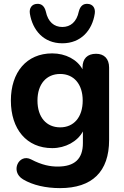

<svg xmlns="http://www.w3.org/2000/svg" viewBox="-20 -775 641 989"><path d="M289 194C455 194 542 109 542 -54V-427C542 -473 516 -498 475 -498C430 -498 405 -473 405 -427V-418C378 -468 318 -500 249 -500C117 -500 36 -403 36 -257C36 -110 117 -12 249 -12C317 -12 379 -46 407 -98V-38C407 44 364 83 277 83C240 83 197 76 140 46C78 14 30 108 99 149C149 179 217 194 289 194ZM290 -119C219 -119 173 -171 173 -257C173 -342 219 -394 290 -394C360 -394 406 -342 406 -257C406 -171 360 -119 290 -119ZM301 -552C398 -552 455 -620 468 -704C473 -734 457 -754 432 -755C408 -757 393 -743 386 -716C375 -662 343 -636 301 -636C259 -636 227 -662 216 -716C209 -743 194 -757 170 -755C145 -754 129 -734 134 -704C148 -620 204 -552 301 -552Z"/></svg>

Font: SN Pro
Style: Bold
Weight: 700
Designer: Tobias Whetton
Foundry: Supernotes
Version: Version 1.003;Glyphs 3.3 (3324)